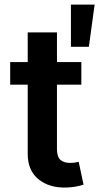

<svg xmlns="http://www.w3.org/2000/svg" viewBox="-20 -819 444 846"><path d="M292.5 -612.8V-798.8H397L371.6 -612.8ZM338.4 -545.4V-445.8H231V-164.1Q231 -127.9 246.3 -114.5Q261.7 -101.1 289.1 -101.1Q308.6 -101.1 326.7 -106L348.1 -5.4Q312 6.3 272.9 7.3Q197.3 9.8 149.4 -29.3Q101.6 -68.4 102.1 -142.6V-445.8H24.9V-545.4H102.1V-676.3H231V-545.4Z"/></svg>

Font: Interop SemBd
Style: Regular
Weight: 600
Designer: Rasmus Andersson, Google, Jang Haemin
Foundry: jhaemin
Version: Version 1.007